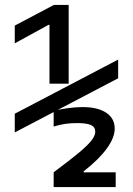

<svg xmlns="http://www.w3.org/2000/svg" viewBox="-20 -755 540 780"><path d="M181 -415V-654H177L40 -579V-651L199 -735H259V-415ZM198 -55Q265 -105 301.5 -135.5Q338 -166 352.5 -185.5Q367 -205 367 -220Q367 -239 349.5 -247Q332 -255 293 -255Q268 -255 246.5 -252Q225 -249 198 -241V-304Q221 -311 254.5 -315.5Q288 -320 316 -320Q377 -320 411.5 -297Q446 -274 446 -233Q446 -214 438 -194Q430 -174 414.5 -152.5Q399 -131 375.5 -107.5Q352 -84 320 -59V-55H450V5H198ZM40 -217V-293L460 -513V-437Z"/></svg>

Font: M PLUS Code Latin
Style: Regular
Weight: 400
Designer: Coji Morishita
Foundry: UNDERFOREST DESIGN
Version: Version 1.002; ttfautohint (v1.8.3)